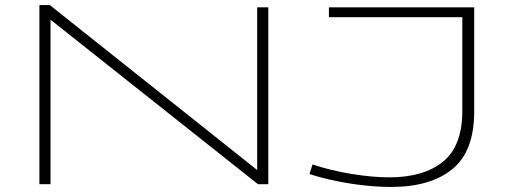

<svg xmlns="http://www.w3.org/2000/svg" viewBox="-20 -729 2005 760"><path d="M136 0V-709H177L998 -56V-700H1042V0H1001L180 -651V0ZM1205 -40 1217 -78Q1289 -54 1371.5 -40.5Q1454 -27 1521 -27Q1657 -27 1733.5 -89Q1810 -151 1810 -290V-661H1282V-700H1857V-287Q1857 -130 1770.5 -59.5Q1684 11 1528 11Q1479 11 1423 5Q1367 -1 1311 -12.5Q1255 -24 1205 -40Z"/></svg>

Font: Georama ExtraExtended ExtraLight
Style: Regular
Weight: 200
Width: 8
Designer: Jean-Baptiste Levee
Foundry: Production Type
Version: Version 1.000